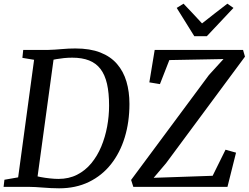

<svg xmlns="http://www.w3.org/2000/svg" viewBox="-24 -1014 1350 1042"><path d="M102 -743H235.5Q272.5 -744 310.2 -747.5Q348 -751 385 -751Q464.5 -751 520.2 -729.2Q576 -707.5 611 -667Q646 -626.5 662.2 -571.5Q678.5 -516.5 678.5 -450Q678.5 -352 653 -268.5Q627.5 -185 578.5 -123Q529.5 -61 458.5 -26.5Q387.5 8 296.5 8Q273.5 8 251.8 6.8Q230 5.5 209.2 4Q188.5 2.5 168.5 1.2Q148.5 0 128.5 0H-4.5L0 -38.5L74.5 -51.5L161 -689.5L97.5 -700ZM175 -20.5 160.5 -62Q173.5 -57.5 197.2 -53Q221 -48.5 247 -45.8Q273 -43 293 -43Q350 -43 394.5 -65.8Q439 -88.5 471.8 -128.2Q504.5 -168 525.8 -219.2Q547 -270.5 557.5 -327.2Q568 -384 568 -440.5Q568 -509.5 556.8 -558.8Q545.5 -608 521.5 -639.5Q497.5 -671 459.5 -686Q421.5 -701 368 -701Q346 -701 323.5 -698.8Q301 -696.5 282.5 -693.2Q264 -690 253 -687.5L271 -722.5ZM699.5 0 687.5 -37.5 1110 -607 1189 -693.5 895 -688 844 -557.5 786.5 -567 815.5 -743H1295L1305.5 -706.5L877 -128L810 -49L1130 -60L1200 -201.5L1257 -185.5L1210.5 0ZM1030.5 -817.5 935 -971 972 -994Q997.5 -967.5 1022.5 -940.8Q1047.5 -914 1072.5 -887Q1106.5 -914 1141 -940.8Q1175.5 -967.5 1210 -994L1243 -971L1098.5 -817.5Z"/></svg>

Font: Merriweather 24pt
Style: Italic
Weight: 400
Italic angle: -7.8°
Designer: Eben Sorkin
Foundry: Eben Sorkin
Version: Version 2.101